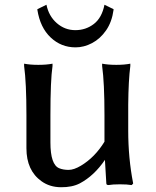

<svg xmlns="http://www.w3.org/2000/svg" viewBox="-20 -766 656 805"><path d="M81.1 -489.3V-499Q106.4 -494.1 140.6 -494.1Q174.8 -494.1 200.2 -499V-489.3Q191.4 -429.7 191.4 -283.2V-168.9Q191.4 -75.2 228.5 -60.5Q245.1 -53.7 267.6 -53.7Q290 -53.7 319.3 -71.3Q377.9 -106.4 418 -171.9V-283.2Q418 -418.9 408.2 -489.3V-499Q433.6 -494.1 467.8 -494.1Q501 -494.1 526.4 -499V-489.3Q518.6 -429.7 517.6 -327.1V-217.8Q517.6 -103.5 538.1 2V3.9L532.2 9.8H530.3Q513.7 6.8 482.9 6.8Q452.1 6.8 435.5 9.8H434.6Q425.8 9.8 425.8 2.9L419.9 -95.7Q375 -29.3 314.5 2.9Q282.2 19.5 235.4 19Q188.5 18.6 154.3 -5.9Q90.8 -50.8 90.8 -144.5V-283.2Q90.8 -418.9 81.1 -489.3ZM136.7 -724.6V-727.5L174.8 -746.1Q184.6 -698.2 218.3 -668.9Q252 -639.6 295.9 -639.6Q339.8 -639.6 373.5 -665.5Q407.2 -691.4 418 -746.1L456.1 -727.5V-724.6Q449.2 -673.8 424.8 -638.7Q400.4 -603.5 366.2 -585.4Q332 -567.4 296.9 -567.4Q236.3 -567.4 192.4 -608.9Q148.4 -650.4 136.7 -724.6Z"/></svg>

Font: GenEi LateMin P v2
Style: Medium
Weight: 500
Designer: o_tamon (Modified)
Foundry: o_tamon / Adobe Systems Incorporated / FONT 910 / Philipp H. Poll
Version: Version 2.1;Original Version 1.004